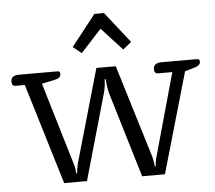

<svg xmlns="http://www.w3.org/2000/svg" viewBox="-52 -782 941 839"><g transform="rotate(-5 419.0 -362.5)"><path d="M285 -589 392 -725H434L541 -589L504 -559L413 -658L322 -559ZM62 -442H21Q5 -442 5 -462Q5 -476 14.5 -482.5Q24 -489 40 -489H209Q221 -489 221 -477Q221 -458 194 -453L137 -441L245 -80Q249 -68 250.5 -55Q252 -42 252 -38H256Q256 -42 258 -55Q260 -68 263 -80L380 -489H465L590 -80Q593 -68 595 -55Q597 -42 597 -38H601Q601 -42 602.5 -55Q604 -68 608 -80L709 -442H646Q630 -442 630 -462Q630 -476 639.5 -482.5Q649 -489 665 -489H822Q833 -489 833 -477Q833 -460 807 -453L765 -441L638 0H538L425 -376Q421 -392 418.5 -411.5Q416 -431 416 -437H412Q412 -431 410 -411.5Q408 -392 403 -376L296 0H196Z"/></g></svg>

Font: Maitree
Style: Regular
Weight: 400
Designer: CadsonDemak Team
Foundry: CadsonDemak
Version: Version 1.001